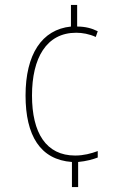

<svg xmlns="http://www.w3.org/2000/svg" viewBox="-20 -744 499 774"><path d="M291 -637V-724H266V-637C148 -625 83 -524 83 -359C83 -198 142 -100 270 -91V10H295V-91C328 -94 356 -102 374 -109V-135C347 -125 317 -117 283 -117C166 -117 109 -208 109 -359C109 -510 167 -612 287 -612C312 -612 340 -607 366 -595L374 -618C350 -630 324 -637 291 -637Z"/></svg>

Font: Noto Sans Lao UI Cond Thin
Style: Regular
Weight: 100
Width: 3
Designer: Monotype Design Team
Foundry: Monotype Imaging Inc.
Version: Version 2.000